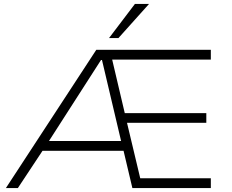

<svg xmlns="http://www.w3.org/2000/svg" viewBox="-20 -959 1182 979"><path d="M10 0 471 -705H1055V-655H528L544 -689L620 -366L585 -382H1032V-333H594L624 -348L702 -21L671 -50H1055V0H655L606 -207L628 -190H179L208 -207L71 0ZM495 -653 220 -225 193 -240H608L601 -225L500 -653ZM536 -765 668 -939H740L584 -765Z"/></svg>

Font: Nunito Sans 7pt SemiExpanded ExtraLight
Style: Regular
Weight: 250
Width: 6
Designer: Vernon Adams
Foundry: Vernon Adams
Version: Version 3.101;gftools[0.9.27]